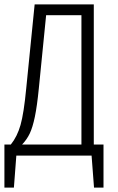

<svg xmlns="http://www.w3.org/2000/svg" viewBox="-20 -705 534 870"><path d="M449 -50V145H406L395 0H54L43 145H0V-50H29Q58 -86 73 -138.5Q88 -191 99 -306L137 -685H405V-50ZM349 -636H189L156 -305Q148 -224 138 -176Q128 -128 115 -100.5Q102 -73 80 -50H349Z"/></svg>

Font: Fira Sans Extra Condensed Light
Style: Regular
Weight: 300
Width: 1
Designer: Carrois Corporate & Edenspiekermann AG
Foundry: Carrois Corporate GbR & Edenspiekermann AG
Version: Version 4.203